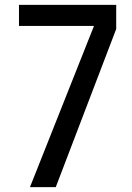

<svg xmlns="http://www.w3.org/2000/svg" viewBox="-20 -769 540 785"><path d="M57.6 -663.1V-749H455.1V-650.4L208 -3.9H102.5L364.3 -663.1Z"/></svg>

Font: MotoyaLCedar
Style: W3 mono
Weight: 400
Version: Version 1.01